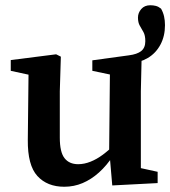

<svg xmlns="http://www.w3.org/2000/svg" viewBox="-20 -698 649 732"><path d="M225 14Q160 14 122.5 -27Q85 -68 86 -165L89 -437L118 -407L21 -428V-469L194 -491L212 -482L208 -350V-173Q208 -118 226 -95Q244 -72 278 -72Q301 -72 325 -81.5Q349 -91 372.5 -108.5Q396 -126 417 -148L432 -104H411Q387 -67 357.5 -40.5Q328 -14 295 0Q262 14 225 14ZM408 9 398 -107 396 -108 399 -414 332 -428V-468L471 -487Q503 -491 518.5 -503.5Q534 -516 534 -541Q534 -563 527 -575.5Q520 -588 513 -600Q506 -612 506 -631Q506 -649 518.5 -663.5Q531 -678 553 -678Q564 -678 574 -675.5Q584 -673 594 -665Q602 -651 605.5 -635.5Q609 -620 609 -602Q609 -560 591.5 -527.5Q574 -495 543.5 -477Q513 -459 474 -456L520 -482L517 -350V-57L581 -43V0Z"/></svg>

Font: Source Serif 4 18pt SemiBold
Style: Regular
Weight: 600
Designer: Frank Grießhammer
Foundry: Adobe Systems Incorporated
Version: Version 4.004;hotconv 1.0.116;makeotfexe 2.5.65601